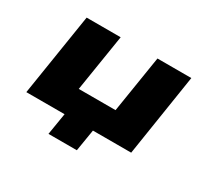

<svg xmlns="http://www.w3.org/2000/svg" viewBox="-131 -699 1098 1026"><g transform="rotate(30 417.5 -186.0)"><path d="M268 134 290 0H54L134 -506H344L288 -155H515L571 -506H780L701 0H465L443 134Z"/></g></svg>

Font: Nunito Sans 7pt Expanded Black
Style: Italic
Weight: 900
Width: 7
Italic angle: -9°
Designer: Vernon Adams
Foundry: Vernon Adams
Version: Version 3.101;gftools[0.9.27]